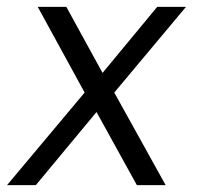

<svg xmlns="http://www.w3.org/2000/svg" viewBox="-22 -537 572 557"><path d="M-1.5 0 223.5 -268.5 87.5 -517H170.5L275.5 -325.5L434 -517H517.5L309.5 -268.5L458.5 0H375L258 -212L82 0Z"/></svg>

Font: Public Sans Thin Light
Style: Italic
Weight: 300
Italic angle: -8°
Version: Version 2.001